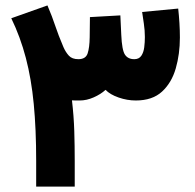

<svg xmlns="http://www.w3.org/2000/svg" viewBox="-20 -695 728 715"><path d="M485.8 -320.8Q453.6 -320.8 421.9 -331.8Q390.1 -342.8 373 -360.4Q355.5 -344.2 329.1 -332.5Q302.7 -320.8 276.9 -320.8Q272 -320.8 262.2 -320.8Q252.4 -320.8 248 -321.3Q254.9 -262.2 256.6 -206.8Q258.3 -151.4 258.3 -94.7V0H114.7V-96.2Q114.7 -213.9 105.7 -307.6Q96.7 -401.4 76.2 -479.5Q55.7 -557.6 22 -627L156.7 -674.8Q174.8 -632.3 186 -598.1Q197.3 -564 216.3 -519.5Q224.6 -500.5 236.6 -487.5Q248.5 -474.6 272 -474.6Q299.3 -474.6 306.4 -496.3Q313.5 -518.1 314 -555.7L314.9 -631.3L428.2 -637.7L431.6 -565.4Q434.1 -508.3 445.3 -491.5Q456.5 -474.6 480 -474.6Q497.6 -474.6 506.1 -487.1Q514.6 -499.5 517.1 -518.6Q519.5 -537.6 519.5 -557.1Q519.5 -582 515.6 -607.7Q511.7 -633.3 509.3 -650.4L643.6 -663.1Q646.5 -636.7 648.2 -609.4Q649.9 -582 649.9 -555.2Q649.9 -493.7 634.5 -440.2Q619.1 -386.7 583.3 -353.8Q547.4 -320.8 485.8 -320.8Z"/></svg>

Font: Vazirmatn UI NL Black
Style: Regular
Weight: 900
Designer: Saber Rastikerdar
Foundry: Saber Rastikerdar
Version: Version 33.003